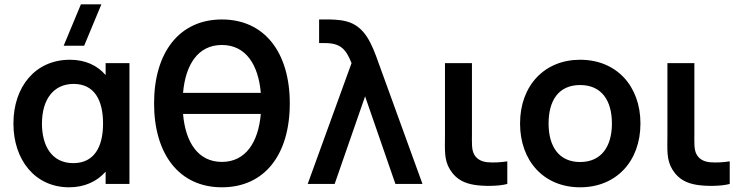

<svg xmlns="http://www.w3.org/2000/svg" viewBox="-20 -822 3328 858"><path d="M289 15C357 15 414 -11 452 -55V0H558.5V-540H452V-486.5C415 -530 360.5 -555 292.5 -555C137.5 -555 40 -434 40 -270C40 -108 136 15 289 15ZM167.5 -269.5C167.5 -378 219.5 -447 309 -447C401 -447 440.5 -375.5 440.5 -270C440.5 -165.5 401 -93 307.5 -93C210 -93 167.5 -172 167.5 -269.5ZM264.5 -617.5H356L433 -802.5H341.5Z M971.5 15C1163 15 1275 -131.5 1275 -360C1275 -586.5 1163 -735 971.5 -735C780.5 -735 668.5 -586.5 668.5 -360C668.5 -133.5 780.5 15 971.5 15ZM798 -313H1145.5C1134.5 -186.5 1078 -98.5 971.5 -98.5C865 -98.5 808.5 -186.5 798 -313ZM798 -407C809 -533.5 865 -621 971.5 -621C1078 -621 1134.5 -533.5 1145.5 -407Z M1551 -540 1355 0H1475.5L1611.5 -391.5L1747 0H1868L1672 -540C1641 -627.5 1610 -707.5 1524 -727.5C1493.5 -735 1455 -735 1443.5 -735H1406V-629.5H1431.5C1500.5 -629.5 1525.5 -604 1551 -540Z M2099.5 4C2138 10.5 2207 11 2247 0V-101C2218.5 -96.5 2185.5 -94.5 2159 -97C2136 -99 2113 -108 2100 -130C2086.5 -152.5 2089 -183 2089 -227.5V-540H1968.5V-220.5C1968.5 -152 1963.5 -109 1991 -64C2020 -17 2060 -2.5 2099.5 4Z M2572.5 15C2734 15 2842 -101.5 2842 -270C2842 -437 2735.5 -555 2572.5 -555C2413 -555 2304 -439.5 2304 -270C2304 -103 2410 15 2572.5 15ZM2431.5 -270C2431.5 -372 2475.5 -442 2572.5 -442C2667 -442 2714.5 -374.5 2714.5 -270C2714.5 -168.5 2668 -98 2572.5 -98C2479.5 -98 2431.5 -165 2431.5 -270Z M3093.5 4C3132 10.5 3201 11 3241 0V-101C3212.5 -96.5 3179.5 -94.5 3153 -97C3130 -99 3107 -108 3094 -130C3080.5 -152.5 3083 -183 3083 -227.5V-540H2962.5V-220.5C2962.5 -152 2957.5 -109 2985 -64C3014 -17 3054 -2.5 3093.5 4Z"/></svg>

Font: Eudonet
Style: Bold
Weight: 700
Designer: Mikhail Sharanda
Foundry: Mikhail Sharanda
Version: Version 4.503;Glyphs 3.1.2 (3151)